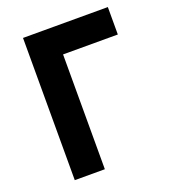

<svg xmlns="http://www.w3.org/2000/svg" viewBox="-130 -794 783 888"><g transform="rotate(-20 262.0 -350.0)"><path d="M85.5 0V-700H503V-565H233.5V0Z"/></g></svg>

Font: Geologica SemiBold
Style: Regular
Weight: 600
Designer: Sindre Bremnes, Frode Helland
Foundry: Monokrom Skriftforlag AS
Version: Version 1.010;gftools[0.9.28]